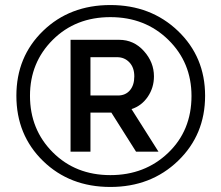

<svg xmlns="http://www.w3.org/2000/svg" viewBox="-20 -735 878 762"><path d="M45 -355Q45 -510 151 -612.5Q257 -715 418 -715Q579 -715 686.5 -612Q794 -509 794 -355Q794 -200 686.5 -96.5Q579 7 418 7Q257 7 151 -96Q45 -199 45 -355ZM740 -354Q740 -487 648 -577Q556 -667 418 -667Q280 -667 189.5 -577Q99 -487 99 -355Q99 -221 189.5 -130.5Q280 -40 418 -40Q555 -40 647.5 -128.5Q740 -217 740 -354ZM260 -577H453Q511 -577 551 -532.5Q591 -488 591 -432Q591 -387 566.5 -351Q542 -315 502 -302L609 -133H520L422 -288H339V-133H260ZM448 -356Q478 -356 495.5 -376.5Q513 -397 513 -432Q513 -467 493.5 -487.5Q474 -508 445 -508H339V-356Z"/></svg>

Font: Raleway-v4020 SemiBold
Style: Regular
Weight: 600
Designer: Matt McInerney, Pablo Impallari, Rodrigo Fuenzalida
Foundry: Matt McInerney, Pablo Impallari, Rodrigo Fuenzalida
Version: Version 4.020;PS 004.020;hotconv 1.0.88;makeotf.lib2.5.64775